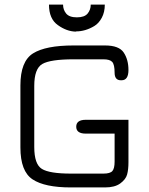

<svg xmlns="http://www.w3.org/2000/svg" viewBox="-20 -820 650 840"><path d="M194.3 -799.8H255.9Q255.9 -777.3 269.5 -760.7Q283.2 -744.1 316.4 -744.1Q349.6 -744.1 363.3 -760.7Q377 -777.3 377 -799.8H438.5Q438.5 -766.6 425.3 -742.2Q412.1 -717.8 392.6 -706.1Q353.5 -682.6 312.5 -682.6L311.5 -681.6Q271.5 -682.6 233.4 -710Q194.3 -737.3 194.3 -799.8ZM481.4 -235.4H355.5Q313.5 -235.4 313.5 -265.6Q313.5 -295.9 355.5 -295.9H542V-109.4Q542 -78.1 536.1 -56.6Q530.3 -35.2 506.3 -17.6Q482.4 0 439.5 0H290Q175.8 0 122.6 -35.2Q69.3 -70.3 69.3 -174.8V-446.3Q69.3 -551.8 124.5 -586.4Q179.7 -621.1 301.8 -621.1H439.5Q501 -621.1 521.5 -589.8Q542 -558.6 542 -513.7Q542 -468.8 511.7 -468.8Q509.8 -468.8 508.8 -468.8Q481.4 -468.8 481.4 -502Q481.4 -537.1 471.2 -548.8Q460.9 -560.5 432.6 -560.5H301.8Q200.2 -560.5 165 -540Q129.9 -519.5 129.9 -444.3V-176.8Q129.9 -101.6 163.1 -81.1Q196.3 -60.5 290 -60.5H432.6Q461.9 -60.5 471.7 -71.8Q481.4 -83 481.4 -113.3Z"/></svg>

Font: Jura
Style: Medium
Weight: 500
Version: Version 2.6.1